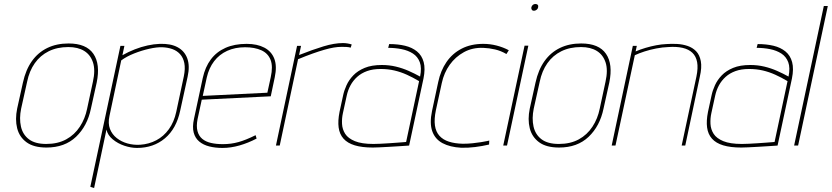

<svg xmlns="http://www.w3.org/2000/svg" viewBox="-20 -730 4172 963"><path d="M436 -185 465 -316Q484 -408 448.5 -460Q413 -512 324 -512Q264 -512 217.5 -489.5Q171 -467 140 -423.5Q109 -380 95 -316L66 -185Q55 -131 66 -87Q77 -43 113 -16.5Q149 10 213 10Q305 10 361.5 -44Q418 -98 436 -185ZM446 -320 417 -185Q407 -135 380.5 -94.5Q354 -54 312 -31Q270 -8 212 -8Q156 -8 125 -31.5Q94 -55 85 -95.5Q76 -136 86 -185L116 -320Q127 -374 154.5 -413Q182 -452 224.5 -473Q267 -494 323 -494Q371 -494 402.5 -474.5Q434 -455 446.5 -416.5Q459 -378 446 -320Z M884 -176 921 -345Q933 -399 919.5 -436.5Q906 -474 871 -493Q836 -512 781 -510Q752 -509 720 -502Q688 -495 656 -482.5Q624 -470 594 -453L604 -500H584L433 207L452 213L514 -80Q520 -52 545.5 -31Q571 -10 604 1Q637 12 667 12Q750 12 807.5 -36.5Q865 -85 884 -176ZM902 -347 864 -169Q853 -118 827 -82Q801 -46 764 -26.5Q727 -7 683 -4Q650 -2 619.5 -10.5Q589 -19 565.5 -37.5Q542 -56 531.5 -83.5Q521 -111 529 -148L588 -427Q615 -447 653 -462Q691 -477 729 -485.5Q767 -494 794 -493Q821 -492 844 -484Q867 -476 883 -458.5Q899 -441 904.5 -413.5Q910 -386 902 -347Z M971 -133 992 -230 1338 -247 1358 -342Q1370 -398 1356 -435Q1342 -472 1306 -491Q1270 -510 1217 -510Q1156 -510 1111 -490Q1066 -470 1037.5 -432Q1009 -394 997 -339L953 -134Q944 -93 951.5 -65Q959 -37 979.5 -20Q1000 -3 1030 4.5Q1060 12 1096 12Q1138 12 1181.5 -0.5Q1225 -13 1267 -35L1262 -52Q1214 -28 1176.5 -17.5Q1139 -7 1098 -7Q1065 -7 1038.5 -13Q1012 -19 994.5 -33.5Q977 -48 970.5 -72.5Q964 -97 971 -133ZM1338 -343 1321 -265 997 -249 1017 -341Q1028 -389 1054 -423Q1080 -457 1119.5 -475Q1159 -493 1209 -493Q1257 -493 1290.5 -478Q1324 -463 1337 -430Q1350 -397 1338 -343Z M1739 -491 1744 -507Q1735 -510 1723.5 -512Q1712 -514 1700 -514Q1657 -514 1602.5 -497.5Q1548 -481 1480 -454L1490 -500H1470L1364 0H1383L1475 -433Q1516 -450 1548.5 -461.5Q1581 -473 1607 -480.5Q1633 -488 1654 -491.5Q1675 -495 1694 -495Q1705 -495 1717 -494.5Q1729 -494 1739 -491Z M2087 -346Q2060 -361 2029.5 -374.5Q1999 -388 1965.5 -396Q1932 -404 1895 -404Q1844 -404 1809 -389.5Q1774 -375 1752 -352Q1730 -329 1718 -302.5Q1706 -276 1701 -252L1683 -169Q1674 -124 1678.5 -90.5Q1683 -57 1703 -34.5Q1723 -12 1759.5 -1Q1796 10 1850 10Q1861 10 1883 9Q1905 8 1931 6.5Q1957 5 1980.5 3.5Q2004 2 2018.5 1Q2033 0 2032 0L2104 -336Q2114 -385 2105 -418.5Q2096 -452 2071.5 -472Q2047 -492 2011.5 -500.5Q1976 -509 1932 -509L1927 -490Q1962 -490 1994.5 -483.5Q2027 -477 2051 -461.5Q2075 -446 2085.5 -418Q2096 -390 2087 -346ZM2082 -323 2017 -18Q2018 -18 2006 -17Q1994 -16 1974 -14.5Q1954 -13 1931 -11.5Q1908 -10 1887.5 -9Q1867 -8 1853 -8Q1794 -8 1760 -22Q1726 -36 1711.5 -58.5Q1697 -81 1695.5 -108.5Q1694 -136 1700 -163L1719 -250Q1725 -278 1738 -302Q1751 -326 1771.5 -344.5Q1792 -363 1821 -373.5Q1850 -384 1889 -384Q1926 -384 1958 -376.5Q1990 -369 2020 -355.5Q2050 -342 2082 -323Z M2520 -459 2532 -478Q2504 -493 2471 -501.5Q2438 -510 2404 -510Q2342 -510 2295.5 -486Q2249 -462 2219.5 -419Q2190 -376 2178 -319L2147 -174Q2134 -112 2148 -72Q2162 -32 2199.5 -12Q2237 8 2293 11Q2327 12 2363 7.5Q2399 3 2433 -5L2434 -25Q2434 -25 2423 -22.5Q2412 -20 2393 -17Q2374 -14 2350.5 -11.5Q2327 -9 2301 -9Q2261 -10 2231.5 -19.5Q2202 -29 2184 -49Q2166 -69 2161.5 -100.5Q2157 -132 2166 -176L2196 -314Q2207 -365 2235.5 -405Q2264 -445 2307 -468.5Q2350 -492 2404 -490Q2433 -489 2463 -482Q2493 -475 2520 -459Z M2504 0H2523L2630 -501H2611ZM2665 -710Q2658 -710 2652.5 -705.5Q2647 -701 2645 -693Q2644 -686 2647.5 -681Q2651 -676 2658 -676Q2665 -676 2671.5 -681Q2678 -686 2679 -693Q2681 -701 2677 -705.5Q2673 -710 2665 -710Z M3007 -185 3036 -316Q3055 -408 3019.5 -460Q2984 -512 2895 -512Q2835 -512 2788.5 -489.5Q2742 -467 2711 -423.5Q2680 -380 2666 -316L2637 -185Q2626 -131 2637 -87Q2648 -43 2684 -16.5Q2720 10 2784 10Q2876 10 2932.5 -44Q2989 -98 3007 -185ZM3017 -320 2988 -185Q2978 -135 2951.5 -94.5Q2925 -54 2883 -31Q2841 -8 2783 -8Q2727 -8 2696 -31.5Q2665 -55 2656 -95.5Q2647 -136 2657 -185L2687 -320Q2698 -374 2725.5 -413Q2753 -452 2795.5 -473Q2838 -494 2894 -494Q2942 -494 2973.5 -474.5Q3005 -455 3017.5 -416.5Q3030 -378 3017 -320Z M3473 -346 3399 0H3417L3490 -345Q3501 -392 3495 -423.5Q3489 -455 3471.5 -473Q3454 -491 3429 -499.5Q3404 -508 3376 -509.5Q3348 -511 3322 -509Q3298 -508 3271.5 -503Q3245 -498 3218 -490Q3191 -482 3168 -472L3174 -500H3154L3048 0H3067L3164 -453Q3185 -463 3213 -472Q3241 -481 3272 -487Q3303 -493 3332 -494Q3373 -497 3403.5 -490Q3434 -483 3452.5 -465.5Q3471 -448 3476.5 -418.5Q3482 -389 3473 -346Z M3935 -346Q3908 -361 3877.5 -374.5Q3847 -388 3813.5 -396Q3780 -404 3743 -404Q3692 -404 3657 -389.5Q3622 -375 3600 -352Q3578 -329 3566 -302.5Q3554 -276 3549 -252L3531 -169Q3522 -124 3526.5 -90.5Q3531 -57 3551 -34.5Q3571 -12 3607.5 -1Q3644 10 3698 10Q3709 10 3731 9Q3753 8 3779 6.5Q3805 5 3828.5 3.5Q3852 2 3866.5 1Q3881 0 3880 0L3952 -336Q3962 -385 3953 -418.5Q3944 -452 3919.5 -472Q3895 -492 3859.5 -500.5Q3824 -509 3780 -509L3775 -490Q3810 -490 3842.5 -483.5Q3875 -477 3899 -461.5Q3923 -446 3933.5 -418Q3944 -390 3935 -346ZM3930 -323 3865 -18Q3866 -18 3854 -17Q3842 -16 3822 -14.5Q3802 -13 3779 -11.5Q3756 -10 3735.5 -9Q3715 -8 3701 -8Q3642 -8 3608 -22Q3574 -36 3559.5 -58.5Q3545 -81 3543.5 -108.5Q3542 -136 3548 -163L3567 -250Q3573 -278 3586 -302Q3599 -326 3619.5 -344.5Q3640 -363 3669 -373.5Q3698 -384 3737 -384Q3774 -384 3806 -376.5Q3838 -369 3868 -355.5Q3898 -342 3930 -323Z M3963 0H3983L4132 -700H4112Z"/></svg>

Font: Advent Pro Thin
Style: Italic
Weight: 250
Italic angle: -12°
Version: Version 3.000